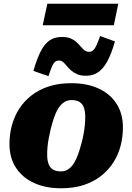

<svg xmlns="http://www.w3.org/2000/svg" viewBox="-20 -1000 713 1034"><path d="M419 -229Q426 -255 430.5 -280Q435 -305 437 -328Q439 -351 439 -371Q439 -400 432 -420Q425 -440 409 -450.5Q393 -461 365 -461Q342 -461 324.5 -449Q307 -437 293.5 -415.5Q280 -394 271 -366.5Q262 -339 254 -309Q248 -283 243 -258Q238 -233 236 -210Q234 -187 234 -167Q234 -139 241 -118.5Q248 -98 264.5 -87.5Q281 -77 308 -77Q331 -77 348.5 -89Q366 -101 379 -122.5Q392 -144 401.5 -171.5Q411 -199 419 -229ZM31 -225Q31 -275 43.5 -323Q56 -371 82 -412Q108 -453 147.5 -484.5Q187 -516 241 -534Q295 -552 364 -552Q448 -552 510.5 -523.5Q573 -495 607.5 -441.5Q642 -388 642 -313Q642 -263 629.5 -215Q617 -167 591 -126Q565 -85 525.5 -53.5Q486 -22 432 -4Q378 14 309 14Q226 14 163.5 -14.5Q101 -43 66 -96.5Q31 -150 31 -225ZM444 -592Q415 -592 395.5 -600.5Q376 -609 362.5 -621Q349 -633 339 -645.5Q329 -658 319.5 -666Q310 -674 296 -674Q277 -674 266 -654Q255 -634 241 -590L160 -618Q179 -685 200 -725Q221 -765 248 -783Q275 -801 313 -801Q342 -801 360.5 -793Q379 -785 392 -773Q405 -761 415 -749Q425 -737 435.5 -729Q446 -721 460 -721Q473 -721 482.5 -730Q492 -739 500.5 -758Q509 -777 519 -806L599 -777Q580 -710 557.5 -669Q535 -628 507 -610Q479 -592 444 -592ZM235 -980H617L593 -864H210Z"/></svg>

Font: Roboto Serif ExtraBold
Style: Italic
Weight: 800
Italic angle: -10°
Version: Version 1.007